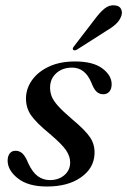

<svg xmlns="http://www.w3.org/2000/svg" viewBox="-20 -687 475 717"><path d="M166 -14.5Q199 -14.5 220.5 -33Q242 -51.5 242 -80.5Q242 -103 226.8 -125.8Q211.5 -148.5 166 -187Q115.5 -228.5 96 -256.5Q76.5 -284.5 77 -321.5Q78 -358 100.5 -389Q123 -420 163.8 -438.8Q204.5 -457.5 260 -457.5Q327 -457.5 361.8 -431.8Q396.5 -406 397 -373Q397 -355 388.5 -345Q380 -335 365.5 -335Q351 -335 340.5 -344.8Q330 -354.5 320.5 -380Q297 -434.5 249.5 -434.5Q213 -434.5 190 -413.5Q167 -392.5 167 -360Q167 -343 173 -327.2Q179 -311.5 196.5 -291.8Q214 -272 248 -243Q299 -200.5 316.8 -173.5Q334.5 -146.5 333 -112.5Q331 -59 282.5 -24.8Q234 9.5 155.5 9.5Q85 9.5 46.8 -20.8Q8.5 -51 8.5 -87.5Q8.5 -103.5 16.2 -113.8Q24 -124 38 -124Q53.5 -124 64.5 -113.2Q75.5 -102.5 85.5 -77.5Q101.5 -43 121.5 -28.8Q141.5 -14.5 166 -14.5ZM333.5 -614.5Q352.5 -640.5 370.2 -654.8Q388 -669 407.5 -667Q426 -666 432 -653.5Q438 -641 433 -627.5Q427 -610 412 -596.5Q397 -583 374.5 -570L267 -501.5Q256.5 -496.5 253 -501.5Q249 -505.5 257 -515Z"/></svg>

Font: Fraunces 72pt
Style: Italic
Weight: 400
Italic angle: -16°
Version: Version 1.000;[b76b70a41]